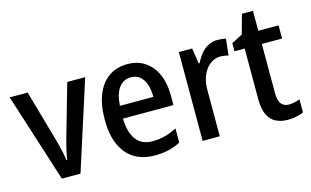

<svg xmlns="http://www.w3.org/2000/svg" viewBox="-83 -888 1824 1125"><g transform="rotate(-15 829.0 -325.0)"><path d="M173 0 1 -539H110L199 -226Q205 -206 210.5 -183Q216 -160 220.5 -138Q225 -116 227 -97H231Q233 -112 237.5 -133Q242 -154 247.5 -177Q253 -200 259 -220L350 -539H459L286 0Z M716 -549Q779 -549 823.5 -518.5Q868 -488 892 -434Q916 -380 916 -307V-247H610Q612 -162 645.5 -118Q679 -74 743 -74Q785 -74 820 -83.5Q855 -93 892 -112V-26Q857 -8 820 1Q783 10 735 10Q662 10 610.5 -22.5Q559 -55 532 -117Q505 -179 505 -266Q505 -357 530.5 -420Q556 -483 603.5 -516Q651 -549 716 -549ZM717 -469Q671 -469 643.5 -432Q616 -395 612 -324H815Q815 -366 804.5 -398.5Q794 -431 772 -450Q750 -469 717 -469Z M1262 -549Q1275 -549 1288.5 -548Q1302 -547 1314 -543L1303 -444Q1293 -447 1280 -449Q1267 -451 1254 -451Q1229 -451 1207 -439Q1185 -427 1168 -405.5Q1151 -384 1141 -352.5Q1131 -321 1131 -282V0H1027V-539H1108L1122 -445H1128Q1142 -474 1161.5 -498Q1181 -522 1206.5 -535.5Q1232 -549 1262 -549Z M1571 -75Q1588 -75 1605.5 -79Q1623 -83 1638 -88V-9Q1620 -1 1595 4.5Q1570 10 1543 10Q1502 10 1470.5 -5.5Q1439 -21 1422 -57Q1405 -93 1405 -154V-459H1343V-508L1410 -543L1442 -660H1509V-539H1632V-459H1509V-158Q1509 -116 1525 -95.5Q1541 -75 1571 -75Z"/></g></svg>

Font: Noto Sans Display SemiCondensed Medium
Style: Regular
Weight: 500
Width: 4
Designer: Monotype Design Team
Foundry: Monotype Imaging Inc.
Version: Version 2.003